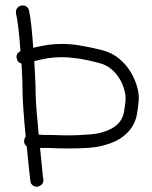

<svg xmlns="http://www.w3.org/2000/svg" viewBox="-20 -682 569 719"><path d="M366.2 -493.2Q401.4 -483.4 427.2 -461.4Q453.1 -439.5 469.7 -411.6Q486.3 -383.8 494.1 -354.5Q502 -325.2 499 -301.8L498 -291Q496.1 -273.4 492.2 -251.5Q488.3 -229.5 475.6 -208.5Q462.9 -187.5 438.5 -168.9Q414.1 -150.4 372.1 -138.7Q346.7 -130.9 312 -128.4Q277.3 -126 240.2 -126Q220.7 -126 201.2 -126.5Q181.6 -127 162.1 -127.9H129.9Q134.8 -80.1 138.2 -45.4Q141.6 -10.7 142.6 -9.8Q143.6 1 136.7 8.3Q129.9 15.6 118.2 17.6Q108.4 17.6 101.6 11.2Q94.7 4.9 93.8 -3.9Q92.8 -8.8 88.9 -45.9Q85 -83 80.1 -133.8Q70.3 -140.6 70.3 -153.3Q70.3 -162.1 76.2 -169.9Q71.3 -220.7 67.9 -267.6Q64.5 -314.5 64.5 -337.9Q64.5 -357.4 63.5 -385.3Q62.5 -413.1 60.5 -444.3Q45.9 -447.3 43 -461.9Q40 -471.7 44.4 -479.5Q48.8 -487.3 56.6 -490.2Q53.7 -534.2 49.3 -572.3Q44.9 -610.4 40 -631.8Q38.1 -642.6 43.9 -650.9Q49.8 -659.2 59.6 -661.1Q70.3 -663.1 78.6 -657.7Q86.9 -652.3 88.9 -641.6Q93.8 -619.1 97.7 -582Q101.6 -544.9 104.5 -502.9Q131.8 -509.8 157.7 -513.7Q183.6 -517.6 213.4 -517.6Q243.2 -517.6 279.8 -511.7Q316.4 -505.9 366.2 -493.2ZM450.2 -307.6Q451.2 -321.3 446.3 -342.3Q441.4 -363.3 429.7 -383.8Q418 -404.3 398.9 -421.4Q379.9 -438.5 353.5 -445.3Q306.6 -458 272.5 -462.9Q238.3 -467.8 210.4 -467.8Q182.6 -467.8 158.7 -463.9Q134.8 -460 108.4 -453.1Q110.4 -418.9 111.8 -388.2Q113.3 -357.4 113.3 -337.9Q113.3 -315.4 116.7 -271Q120.1 -226.6 125 -177.7Q134.8 -176.8 144 -176.8Q153.3 -176.8 163.1 -176.8Q189.5 -175.8 216.8 -175.3Q244.1 -174.8 270 -175.8Q295.9 -176.8 318.8 -178.7Q341.8 -180.7 359.4 -185.5Q389.6 -194.3 406.7 -206.1Q423.8 -217.8 432.6 -231.9Q441.4 -246.1 444.3 -262.7Q447.3 -279.3 449.2 -296.9Z"/></svg>

Font: Coming Soon
Style: Regular
Weight: 400
Designer: Dathan Boardman
Foundry: Open Window
Version: Version 1.002